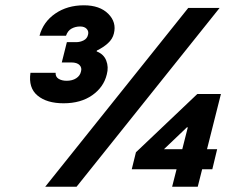

<svg xmlns="http://www.w3.org/2000/svg" viewBox="-20 -705 911 725"><path d="M220 -315Q156.7 -315 121.7 -344.2Q86.7 -373.3 95 -430H190Q189.2 -415 201.2 -407.5Q213.3 -400 231.7 -400Q253.3 -400 267.9 -409.6Q282.5 -419.2 285.8 -435Q290 -449.2 280.4 -459.2Q270.8 -469.2 249.2 -469.2H213.3L232.5 -545.8H267.5Q282.5 -545.8 295.8 -552.5Q309.2 -559.2 312.5 -574.2Q315.8 -586.7 307.5 -595.8Q299.2 -605 282.5 -605Q265 -605 250.4 -597.1Q235.8 -589.2 229.2 -570H129.2Q143.3 -622.5 188.8 -653.8Q234.2 -685 296.7 -685Q356.7 -685 388.8 -652.9Q420.8 -620.8 410 -578.3Q405 -557.5 387.5 -541.7Q370 -525.8 345.8 -514.2L345 -510.8Q371.7 -500.8 381.2 -476.2Q390.8 -451.7 383.3 -424.2Q371.7 -375.8 328.3 -345.4Q285 -315 220 -315ZM630 0 646.7 -65.8H477.5L493.3 -130L725 -350H814.2L761.7 -141.7H800L781.7 -65.8H743.3L726.7 0ZM599.2 -141.7H668.3L689.2 -224.2H685.8ZM150.8 0 690.8 -675H809.2L269.2 0Z"/></svg>

Font: Funnel Sans Light ExtraBold
Style: Italic
Weight: 800
Italic angle: -14.036°
Version: Version 1.000